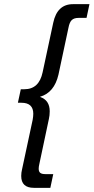

<svg xmlns="http://www.w3.org/2000/svg" viewBox="-20 -807 450 923"><path d="M82 39Q82 23 86 7L137 -231Q140 -248 140 -260Q140 -313 83 -313H66L80 -378H97Q168 -378 185 -460L236 -698Q255 -787 331 -787H410L396 -721H358Q336 -721 325 -710.5Q314 -700 309 -673L261 -448Q241 -362 173 -342V-341Q219 -325 219 -272Q219 -252 215 -235L169 -18Q166 -5 166 4Q166 18 173.5 24Q181 30 198 30H236L222 96H143Q82 96 82 39Z"/></svg>

Font: Prompt Light
Style: Italic
Weight: 300
Italic angle: -12°
Designer: Katatrad Team
Foundry: CadsonDemak
Version: Version 1.000